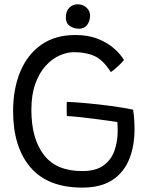

<svg xmlns="http://www.w3.org/2000/svg" viewBox="-20 -828 678 872"><path d="M353.5 24Q197 24 118.2 -68.2Q39.5 -160.5 39.5 -323Q39.5 -424.5 72 -502.5Q104.5 -580.5 167.5 -624.8Q230.5 -669 322 -669Q381.5 -669 425.5 -651.2Q469.5 -633.5 498.8 -607.2Q528 -581 543 -555.5Q536.5 -546.5 517.8 -528.8Q499 -511 483.5 -500.5Q448.5 -555.5 409.8 -573.2Q371 -591 316 -591Q284.5 -591 250.5 -576Q216.5 -561 187.5 -529.2Q158.5 -497.5 140.5 -447.8Q122.5 -398 122.5 -329Q122.5 -198.5 179 -124.8Q235.5 -51 353.5 -51Q415.5 -51 450.5 -76.8Q485.5 -102.5 500 -144.2Q514.5 -186 514.5 -233.5Q514.5 -255.5 513 -273.5Q501 -275.5 472 -279.8Q443 -284 407.2 -288.5Q371.5 -293 338 -296.5Q304.5 -300 283.5 -301Q283 -312.5 282.8 -332.8Q282.5 -353 283.5 -365.5Q321.5 -364 375.8 -359Q430 -354 485.8 -346.5Q541.5 -339 584.5 -330Q588 -308 589.5 -285.5Q591 -263 591 -242Q591 -164 566.5 -104Q542 -44 489.8 -10Q437.5 24 353.5 24ZM332.5 -808.5Q356.5 -808.5 372.8 -793.5Q389 -778.5 389 -757.5Q389 -731.5 375.5 -714.5Q362 -697.5 339.5 -697.5Q315.5 -697.5 297.2 -710Q279 -722.5 279 -747.5Q279 -777.5 294.8 -793Q310.5 -808.5 332.5 -808.5Z"/></svg>

Font: Grandstander Light
Style: Regular
Weight: 300
Designer: Tyler Finck
Foundry: Etcetera Type Co
Version: Version 1.200; ttfautohint (v1.8.3)